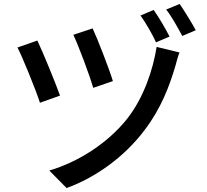

<svg xmlns="http://www.w3.org/2000/svg" viewBox="-20 -880 1040 966"><path d="M446 -737 349 -705C376 -648 432 -498 449 -438L548 -472C530 -532 469 -689 446 -737ZM883 -616 768 -644C750 -529 703 -389 621 -284C520 -156 368 -63 228 -22L315 66C457 15 604 -88 707 -225C790 -333 833 -448 863 -550C868 -569 875 -596 883 -616ZM168 -676 68 -641C93 -593 161 -426 181 -363L282 -399C258 -466 196 -617 168 -676ZM753 -830 687 -802C712 -767 746 -709 765 -667L833 -696C814 -734 778 -795 753 -830ZM884 -860 816 -832C844 -797 875 -740 897 -699L965 -728C945 -765 908 -825 884 -860Z"/></svg>

Font: Noto Sans CJK TC Medium
Style: Regular
Weight: 500
Designer: Ryoko NISHIZUKA 西塚涼子 (kana, bopomofo & ideographs); Paul D. Hunt (Latin, Greek & Cyrillic); Sandoll Communications 산돌커뮤니
Foundry: Adobe
Version: Version 2.004;hotconv 1.0.118;makeotfexe 2.5.65603